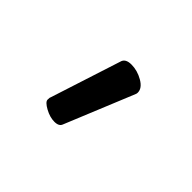

<svg xmlns="http://www.w3.org/2000/svg" viewBox="-56 -865 398 398"><g transform="rotate(45 143.0 -665.5)"><path d="M128 -752Q131 -764 148.5 -764Q166 -764 182.5 -754.5Q199 -745 199 -732Q199 -729 198 -727L136 -576Q133 -567 119.5 -567Q106 -567 91.5 -575Q77 -583 77 -589.5Q77 -596 78 -597Z"/></g></svg>

Font: Fusion Kai T
Style: Regular
Weight: 400
Designer: Fontworks Inc.
Version: Version 24.134;May 13, 2024